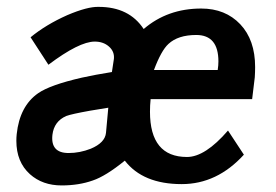

<svg xmlns="http://www.w3.org/2000/svg" viewBox="-20 -532 814 567"><path d="M559.6 -428.7Q505.9 -428.7 477.5 -402.3Q456.1 -382.8 434.6 -325.2H623V-326.2Q625 -338.9 625 -350.6Q625 -428.7 559.6 -428.7ZM253.9 1Q212.9 15.6 162.1 15.6Q105.5 15.6 68.4 -17.6Q28.3 -53.7 28.3 -116.2Q28.3 -126 29.3 -135.7Q38.1 -218.8 92.8 -256.8Q127.9 -281.2 221.7 -302.7Q261.7 -311.5 310.5 -319.3L316.4 -358.4Q318.4 -379.9 301.8 -394.5Q285.2 -409.2 259.8 -409.2Q213.9 -409.2 123 -340.8L70.3 -421.9Q115.2 -459 178.7 -487.3Q238.3 -512.7 271.5 -511.7Q361.3 -511.7 404.3 -446.3Q474.6 -506.8 574.2 -506.8Q645.5 -506.8 689.5 -460.4Q733.4 -414.1 733.4 -334Q733.4 -319.3 732.4 -303.7L724.6 -239.3H424.8Q422.9 -220.7 422.9 -202.1Q422.9 -68.4 532.2 -68.4Q585.9 -68.4 653.3 -146.5L700.2 -75.2Q621.1 11.7 516.6 11.7Q402.3 11.7 348.6 -57.6Q292 -11.7 253.9 1ZM246.1 -205.1Q191.4 -195.3 175.8 -189.5Q139.6 -173.8 134.8 -133.8Q128.9 -80.1 182.6 -80.1Q215.8 -80.1 248 -92.8Q290 -110.4 293 -139.6L299.8 -213.9Q293.9 -212.9 246.1 -205.1Z"/></svg>

Font: Puritan
Style: BoldItalic
Weight: 700
Version: 2.1